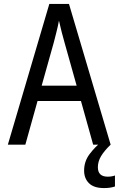

<svg xmlns="http://www.w3.org/2000/svg" viewBox="-20 -736 605 977"><path d="M20 0 231 -716H331L543 0H454L392 -222H171L109 0ZM254 -521 192 -300H370L308 -521Q302 -542 294 -572.5Q286 -603 280 -631Q275 -603 267 -572Q259 -541 254 -521ZM509 221Q458 221 433 196.5Q408 172 408 132Q408 85 436 48Q464 11 496 -14L543 0Q510 32 494 59Q478 86 478 115Q478 163 528 163Q549 163 565 157V213Q553 217 539.5 219Q526 221 509 221Z"/></svg>

Font: Noto Sans Mono SemiCondensed
Style: Regular
Weight: 400
Width: 4
Designer: Monotype Design Team
Foundry: Monotype Imaging Inc.
Version: Version 2.014